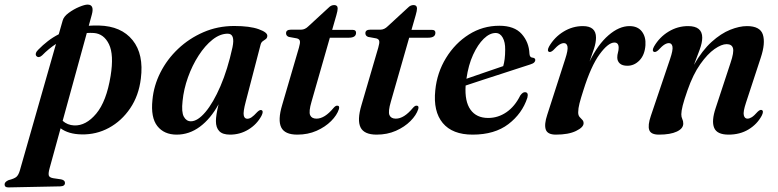

<svg xmlns="http://www.w3.org/2000/svg" viewBox="-106 -575 3382 835"><path d="M77 -334Q62.5 -321 52.5 -331Q48 -336 50.2 -343.8Q52.5 -351.5 60.5 -359Q80 -379 102 -396Q124 -413 149.5 -426L166.5 -485.5Q171 -503 192.8 -519Q214.5 -535 238.5 -545Q262.5 -555 275 -555Q305 -555 293.5 -512L280 -463Q301.5 -464.5 324.5 -464Q421.5 -461.5 470.8 -400.2Q520 -339 506.5 -233Q497.5 -159 460.2 -104Q423 -49 367.8 -19Q312.5 11 248.5 9.5Q192 8.5 157.5 -17L109.5 157.5Q104 177.5 106 187.2Q108 197 125.5 200L159.5 205Q176.5 208.5 176.5 220Q177 235 155.5 235.5L-69 240Q-86 240.5 -86 227Q-86 216 -69 208.5Q-43.5 202 -34.5 194Q-25.5 186 -20 167.5L137.5 -384Q106 -363.5 77 -334ZM216.5 -29.5Q268 -27.5 312.5 -80.8Q357 -134 375 -244.5Q390 -337 368 -382.5Q346 -428 302.5 -431.5Q287 -432.5 271.5 -431.5L166.5 -49.5Q187 -31 216.5 -29.5Z M962.5 -132Q951 -88.5 954 -73.5Q957 -58.5 969.5 -58.5Q978.5 -58.5 988.2 -65Q998 -71.5 1013 -88Q1024.5 -99 1031.5 -96Q1041.5 -91.5 1031 -71Q1011 -34 974.5 -11.8Q938 10.5 894.5 10.5Q862 10.5 847.5 -4.8Q833 -20 833 -48.5Q833 -73.5 844.5 -121.5Q810 -58.5 763.5 -24Q717 10.5 662.5 10.5Q607.5 10.5 578.2 -26.8Q549 -64 557 -140.5Q562.5 -202 591.5 -259.5Q620.5 -317 668.5 -362.5Q716.5 -408 778.8 -435Q841 -462 912.5 -462Q980.5 -462 1019.2 -448Q1058 -434 1056.5 -418.5Q1056 -409.5 1049.8 -405Q1043.5 -400.5 1036.8 -395.8Q1030 -391 1027.5 -381.5ZM688 -136Q682.5 -87.5 693.5 -67.5Q704.5 -47.5 724 -47.5Q753.5 -47.5 787.5 -87.8Q821.5 -128 852.8 -200.5Q884 -273 905 -369Q917.5 -428.5 884.5 -428.5Q851 -428.5 818.2 -402.5Q785.5 -376.5 757.8 -333.5Q730 -290.5 711.5 -238.8Q693 -187 688 -136Z M1185.5 -408 1150 -414.5Q1138 -419 1138 -430.5Q1138 -446 1159.5 -446H1203.5Q1220.5 -446 1235.5 -461L1323.5 -542Q1334 -553 1347.5 -553Q1362.5 -553 1362.5 -538Q1362.5 -528.5 1357 -509.5L1338.5 -445H1428.5Q1442.5 -445 1442.5 -432.5Q1442.5 -411 1411 -411H1328.5L1249 -133.5Q1236 -89.5 1242.8 -74.2Q1249.5 -59 1270.5 -59Q1306 -59 1344.5 -105.5Q1353.5 -116 1360.5 -115.5Q1372 -115.5 1368 -100.5Q1359.5 -74 1334 -48.5Q1308.5 -23 1270.8 -6.2Q1233 10.5 1187 10.5Q1132.5 10.5 1117 -21Q1101.5 -52.5 1121 -118L1194 -367.5Q1200 -388 1198.2 -396.5Q1196.5 -405 1185.5 -408Z M1530.5 -408 1495 -414.5Q1483 -419 1483 -430.5Q1483 -446 1504.5 -446H1548.5Q1565.5 -446 1580.5 -461L1668.5 -542Q1679 -553 1692.5 -553Q1707.5 -553 1707.5 -538Q1707.5 -528.5 1702 -509.5L1683.5 -445H1773.5Q1787.5 -445 1787.5 -432.5Q1787.5 -411 1756 -411H1673.5L1594 -133.5Q1581 -89.5 1587.8 -74.2Q1594.5 -59 1615.5 -59Q1651 -59 1689.5 -105.5Q1698.5 -116 1705.5 -115.5Q1717 -115.5 1713 -100.5Q1704.5 -74 1679 -48.5Q1653.5 -23 1615.8 -6.2Q1578 10.5 1532 10.5Q1477.5 10.5 1462 -21Q1446.5 -52.5 1466 -118L1539 -367.5Q1545 -388 1543.2 -396.5Q1541.5 -405 1530.5 -408Z M2187.5 -150Q2165 -81 2105 -35.2Q2045 10.5 1949.5 10.5Q1861.5 10.5 1819.5 -40Q1777.5 -90.5 1787 -182Q1794.5 -259 1833.8 -323Q1873 -387 1933.2 -425Q1993.5 -463 2065.5 -463Q2131 -463 2162.8 -427.2Q2194.5 -391.5 2196.5 -342Q2197 -325 2211 -324Q2221.5 -323 2222 -314Q2222 -308.5 2217.2 -303.5Q2212.5 -298.5 2199.5 -294.5Q2184 -289.5 2151 -278.8Q2118 -268 2076.5 -254.5Q2035 -241 1993.2 -227.5Q1951.5 -214 1919 -203Q1914.5 -134 1940.2 -98Q1966 -62 2017 -62Q2060 -62 2096.5 -87Q2133 -112 2156.5 -159.5Q2167.5 -175 2177.5 -174Q2193.5 -173.5 2187.5 -150ZM2049.5 -431.5Q2023.5 -431.5 1997.8 -406.5Q1972 -381.5 1951.5 -337Q1931 -292.5 1922.5 -232.5Q1961 -246 2006.5 -261.5Q2052 -277 2082.5 -287.5Q2086.5 -301 2088.8 -318.8Q2091 -336.5 2091 -359.5Q2091.5 -391.5 2080.2 -411.5Q2069 -431.5 2049.5 -431.5Z M2281.5 -349.5Q2272 -354 2282 -373Q2305.5 -413.5 2344.8 -437.5Q2384 -461.5 2429 -461.5Q2486 -461.5 2486 -411.5Q2486 -390 2477.5 -363.8Q2469 -337.5 2458 -307.5Q2494 -381.5 2540.2 -421.5Q2586.5 -461.5 2631.5 -461.5Q2667.5 -461.5 2685.5 -438Q2703.5 -414.5 2701 -378.5Q2698 -336 2675.2 -312.5Q2652.5 -289 2622.5 -289Q2600.5 -289 2589.5 -299Q2578.5 -309 2578.5 -325Q2578.5 -336 2581.5 -346.5Q2584.5 -357 2584.5 -367.5Q2584.5 -390 2566 -390Q2539 -390 2501.5 -338.8Q2464 -287.5 2431 -182Q2420 -148 2414.2 -125.5Q2408.5 -103 2408.5 -86.5Q2408.5 -73.5 2414.5 -66.5Q2420.5 -59.5 2426.2 -54Q2432 -48.5 2432 -39Q2432 -21.5 2399.2 -5.5Q2366.5 10.5 2311.5 10.5Q2275 10.5 2267.5 -11.8Q2260 -34 2274 -76L2352 -318Q2365 -357.5 2362 -372.5Q2359 -387.5 2346.5 -387.5Q2337.5 -387.5 2327 -381Q2316.5 -374.5 2300 -356.5Q2288.5 -346.5 2281.5 -349.5Z M2738 -349.5Q2728 -354 2738.5 -373Q2762 -413.5 2801.5 -437.5Q2841 -461.5 2886.5 -461.5Q2948 -461.5 2948 -411Q2948 -389.5 2936.8 -358.8Q2925.5 -328 2912 -293Q2948 -356 2988.8 -392.8Q3029.5 -429.5 3069.5 -445.5Q3109.5 -461.5 3142.5 -461.5Q3200 -461.5 3211.8 -424.2Q3223.5 -387 3202.5 -324L3138.5 -129Q3125 -88.5 3128.8 -73.8Q3132.5 -59 3144.5 -59Q3153.5 -59 3163.8 -65.5Q3174 -72 3189 -89Q3200 -99.5 3207 -96.5Q3217 -92 3206.5 -71.5Q3186.5 -34.5 3149.2 -12Q3112 10.5 3062.5 10.5Q3012 10.5 2999.8 -19.2Q2987.5 -49 3006.5 -105.5L3071 -301.5Q3086.5 -347 3081.8 -365Q3077 -383 3054 -383Q3032 -383 3001.5 -361.8Q2971 -340.5 2939.5 -296Q2908 -251.5 2884 -182.5Q2869 -140 2863 -115.8Q2857 -91.5 2857 -78Q2857 -66 2861.2 -57.5Q2865.5 -49 2865.5 -37.5Q2865.5 -16 2837.5 -2.8Q2809.5 10.5 2759.5 10.5Q2724.5 10.5 2717.5 -9.8Q2710.5 -30 2724.5 -71L2808 -318Q2821.5 -357.5 2818.5 -372.5Q2815.5 -387.5 2803 -387.5Q2794 -387.5 2783.5 -381Q2773 -374.5 2756.5 -356.5Q2745 -346.5 2738 -349.5Z"/></svg>

Font: Fraunces 72pt S000 SemiBold
Style: Italic
Weight: 600
Italic angle: -16°
Version: Version 1.000; ttfautohint (v1.8.3)